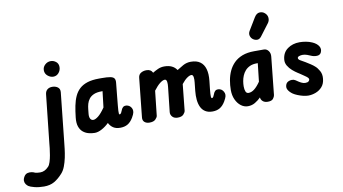

<svg xmlns="http://www.w3.org/2000/svg" viewBox="-382 -1228 3561 1992"><g transform="rotate(-10 1399.0 -232.0)"><path d="M-67.5 463Q-123 463 -167.2 451.5Q-211.5 440 -227.5 429Q-239.5 421 -250.8 406.2Q-262 391.5 -263.2 370Q-264.5 348.5 -247 321Q-232.5 300 -211.2 295.2Q-190 290.5 -170 294Q-150 297.5 -140.5 303Q-131.5 308 -113.8 310Q-96 312 -80.5 312Q-56 312 -34.2 301.2Q-12.5 290.5 8 269Q22 254.5 32 222.8Q42 191 48.5 153.5Q55 116 58.8 82.5Q62.5 49 64 31L118.5 -473.5Q121.5 -506.5 141.8 -523.8Q162 -541 194 -541Q229 -541 252.5 -523.5Q276 -506 273 -471L218.5 43Q215.5 72 210.5 115.5Q205.5 159 195.8 206Q186 253 170 295Q154 337 129 364Q87 411 42 437Q-3 463 -67.5 463ZM226 -642.5Q195 -642.5 167 -665.5Q139 -688.5 139 -724.5Q139 -758.5 165 -782.5Q191 -806.5 225 -806.5Q255 -806.5 280.2 -786.8Q305.5 -767 305.5 -731Q305.5 -696 282.8 -669.2Q260 -642.5 226 -642.5Z M855 -466 840.5 -321.5Q835.5 -268.5 832 -233Q828.5 -197.5 827.5 -176.5Q826.5 -155.5 828 -146.8Q829.5 -138 834 -138Q844.5 -138 851.5 -150Q858.5 -162 863.5 -175.8Q868.5 -189.5 873 -195L881 -204.5Q889.5 -214.5 903.8 -216Q918 -217.5 932 -213.5Q948.5 -208.5 961 -195Q973.5 -181.5 977.5 -164Q981 -150 977.2 -132Q973.5 -114 954 -80.5Q928.5 -38 896 -19Q863.5 0 817.5 0Q772 0 743.2 -19.5Q714.5 -39 698.5 -71.5Q663 -37 622.5 -15.2Q582 6.5 548 6.5Q515 6.5 482.5 -2.2Q450 -11 424.5 -32.2Q399 -53.5 386.2 -91Q373.5 -128.5 380 -186Q387 -251 398 -306.2Q409 -361.5 429 -405Q449 -448.5 482 -478.8Q515 -509 565.5 -525Q616 -541 688.5 -541H717Q774.5 -541 805.5 -535.2Q836.5 -529.5 847.5 -513.5Q858.5 -497.5 855 -466ZM518 -200.5Q514.5 -167 525 -148Q535.5 -129 557 -129Q577.5 -129 609 -153.5Q640.5 -178 681.5 -237.5L701.5 -406H693.5Q641.5 -406 609 -391.8Q576.5 -377.5 558.8 -354Q541 -330.5 533.2 -303Q525.5 -275.5 523 -248.5Q520.5 -221.5 518 -200.5Z M1126 0Q1093 0 1073.2 -17.2Q1053.5 -34.5 1057 -66.5L1100 -477.5Q1103.5 -510.5 1128.8 -525.8Q1154 -541 1187.5 -541Q1211 -541 1227 -531.5Q1243 -522 1250.5 -505L1251.5 -503Q1278 -519.5 1309 -533.5Q1340 -547.5 1376 -547.5Q1422 -547.5 1454.5 -532Q1487 -516.5 1506.5 -486.5Q1536.5 -506 1573.8 -526.8Q1611 -547.5 1655.5 -547.5Q1716 -547.5 1753.2 -521Q1790.5 -494.5 1805.2 -443.5Q1820 -392.5 1812 -318.5L1802.5 -231.5Q1799.5 -203 1798.5 -184.5Q1797.5 -166 1798.2 -156Q1799 -146 1801 -142Q1803 -138 1806.5 -138Q1816.5 -138 1823 -149.8Q1829.5 -161.5 1834.8 -175.5Q1840 -189.5 1844.5 -195L1852 -204.5Q1860.5 -215 1875 -216.2Q1889.5 -217.5 1904 -213.5Q1920 -208.5 1931.8 -195Q1943.5 -181.5 1948.5 -164Q1952.5 -150 1948.5 -132Q1944.5 -114 1925 -80.5Q1899.5 -38 1867 -19Q1834.5 0 1789.5 0Q1744 0 1714 -19Q1684 -38 1668.2 -71.2Q1652.5 -104.5 1648.2 -148Q1644 -191.5 1649 -240.5L1658.5 -330.5Q1660 -345 1660.2 -359.2Q1660.5 -373.5 1658.5 -385.2Q1656.5 -397 1651.5 -404Q1646.5 -411 1637.5 -411Q1618.5 -411 1591.5 -392Q1564.5 -373 1533.5 -334L1505 -58.5Q1503 -41 1484 -20.5Q1465 0 1423 0Q1386 0 1366.5 -21.8Q1347 -43.5 1350 -71.5L1378.5 -330.5Q1380 -345 1380.5 -359.2Q1381 -373.5 1379 -385.2Q1377 -397 1372 -404Q1367 -411 1358 -411Q1336.5 -411 1306 -387.5Q1275.5 -364 1239.5 -316L1211 -57Q1209 -40.5 1189 -20.2Q1169 0 1126 0Z M2161 10Q2121 10 2087.5 -15.8Q2054 -41.5 2034 -85.8Q2014 -130 2014 -186Q2014 -237 2023 -288Q2032 -339 2053 -384.5Q2074 -430 2109.2 -465.2Q2144.5 -500.5 2197.2 -520.8Q2250 -541 2322.5 -541H2424Q2453.5 -541 2472.5 -515.8Q2491.5 -490.5 2487.5 -455L2446 -57Q2444 -40 2428.5 -20Q2413 0 2372 0Q2338.5 0 2319.2 -17.2Q2300 -34.5 2298.5 -57.5V-58.5Q2271.5 -31 2237 -10.5Q2202.5 10 2161 10ZM2191 -125Q2222 -125 2252.5 -148.8Q2283 -172.5 2316.5 -221L2338 -412.5H2327.5Q2285 -412.5 2254.8 -398.8Q2224.5 -385 2204.5 -362.2Q2184.5 -339.5 2173 -311.5Q2161.5 -283.5 2156.8 -254.8Q2152 -226 2152 -200.5Q2152 -167 2160.8 -146Q2169.5 -125 2191 -125ZM2336.5 -664Q2313.5 -678 2305.2 -704.2Q2297 -730.5 2313.5 -758L2390.5 -885.5Q2414.5 -925.5 2447.2 -927.2Q2480 -929 2503 -907.5Q2526.5 -886.5 2528.8 -856.5Q2531 -826.5 2512.5 -802L2420 -679.5Q2401.5 -655 2379.8 -653Q2358 -651 2336.5 -664Z M2797 10Q2772.5 10 2742.8 2.8Q2713 -4.5 2685.5 -15.8Q2658 -27 2639.5 -39.5Q2609 -61 2594 -86.8Q2579 -112.5 2591.5 -143.5Q2599.5 -162 2617.5 -171.2Q2635.5 -180.5 2656.5 -180.2Q2677.5 -180 2693 -169.5Q2704 -162 2719.8 -151.5Q2735.5 -141 2753.5 -133Q2771.5 -125 2789 -125Q2812.5 -125 2823.2 -134Q2834 -143 2834.5 -155Q2834.5 -163.5 2825.5 -173.2Q2816.5 -183 2794.5 -197.5Q2787.5 -202.5 2775.2 -210.8Q2763 -219 2749.8 -228Q2736.5 -237 2726.5 -243Q2703.5 -257.5 2675.8 -281.2Q2648 -305 2629.5 -336.2Q2611 -367.5 2615 -403Q2622 -474.5 2675 -512.8Q2728 -551 2802 -551Q2833 -551 2868.5 -544.8Q2904 -538.5 2934.5 -524.5Q2979 -504.5 2998.2 -473.5Q3017.5 -442.5 3001 -407.5Q2988.5 -382 2956.2 -380.8Q2924 -379.5 2894.5 -393Q2882 -399 2857.8 -407.8Q2833.5 -416.5 2811 -416.5Q2791 -416.5 2774.2 -410.5Q2757.5 -404.5 2756.5 -393Q2755 -377.5 2778.8 -364.5Q2802.5 -351.5 2827 -337Q2851.5 -322.5 2877.5 -305.2Q2903.5 -288 2918 -274.5Q2941.5 -255 2961.5 -219.2Q2981.5 -183.5 2976.5 -136.5Q2972 -84.5 2943.8 -52.2Q2915.5 -20 2875.8 -5Q2836 10 2797 10Z"/></g></svg>

Font: Edu NSW ACT Hand Pre
Style: Regular
Weight: 400
Designer: Tina and Corey Anderson, Eben Sorkin, Mirko Velimirovic
Foundry: Sorkin Type Co.
Version: Version 2.000